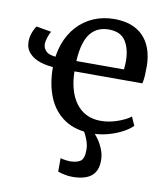

<svg xmlns="http://www.w3.org/2000/svg" viewBox="-89 -643 821 957"><g transform="rotate(10 322.0 -164.5)"><path d="M168 -333 164.7 -280.4Q123.3 -281.6 88.1 -292.9Q52.9 -304.3 31.6 -327.3Q10.2 -350.2 10.2 -386Q10.2 -401.6 14.3 -417Q18.4 -432.4 24.5 -445.3Q30.6 -458.3 36.6 -465.8L112.4 -452.7Q105.5 -441.7 98.8 -421.4Q92.2 -401.2 92.2 -387Q92.2 -366.5 107.9 -350.8Q123.6 -335.1 168 -333ZM400.6 11Q317 11 261.7 -26Q206.4 -63 179.1 -128.6Q151.9 -194.2 151.9 -279.4Q151.9 -345.3 171.2 -398.9Q190.5 -452.4 225.4 -490.6Q260.3 -528.8 308.1 -549.4Q356 -570 412.9 -570Q506.4 -570 557.7 -518.6Q609 -467.2 612.1 -370.6Q612.1 -340.5 610.8 -318.1Q609.4 -295.6 605.4 -278.4H261.4Q262.1 -230.1 273.3 -189.7Q284.5 -149.3 305.9 -119.9Q327.3 -90.5 358.9 -74.4Q390.5 -58.3 432 -58.3Q474.1 -58.3 517 -73.3Q560 -88.3 582.9 -106.6L602.2 -63Q584.4 -44.3 552.6 -27.5Q520.9 -10.6 481.3 0.2Q441.6 11 400.6 11ZM261.8 -330.9H502.7Q503.5 -337.9 504.1 -346.5Q504.7 -355.1 505 -362.7Q505.2 -370.4 505.2 -374.2Q504.9 -435 479.7 -474.4Q454.4 -513.8 394.3 -513.8Q367.4 -513.8 344.4 -504.6Q321.4 -495.3 303.8 -474.4Q286.1 -453.5 275.4 -418.2Q264.6 -383 261.8 -330.9ZM341.9 241.1Q322.7 241.1 302.2 236.9Q281.7 232.8 268.4 227.6L268.5 159.2Q279 162.7 293 164.7Q306.9 166.8 314 166.8Q350.1 166.8 369.1 154.4Q388.1 142.1 388.1 96.5Q388.1 76.3 381.8 56.5Q375.4 36.6 367.4 21.2Q359.3 5.8 354.6 -0.8L385.6 -6.1L404.3 -0.8Q414.9 8.7 430.5 29.6Q446.1 50.5 457.9 79.1Q469.7 107.6 469.1 139.8Q468.6 176.2 453 198.6Q437.4 220.9 409.3 231Q381.1 241.1 341.9 241.1Z"/></g></svg>

Font: Merriweather 7pt Light
Style: Regular
Weight: 300
Designer: Eben Sorkin
Foundry: Eben Sorkin
Version: Version 2.200;gftools[0.9.31]